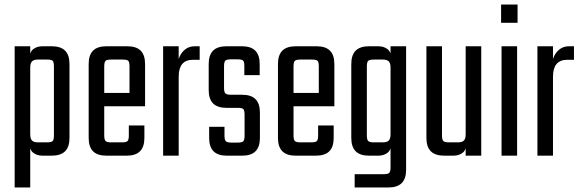

<svg xmlns="http://www.w3.org/2000/svg" viewBox="-20 -690 2569 851"><path d="M288 -224H219V-395Q219 -415 213.5 -420.5Q208 -426 188 -426H148Q130 -426 122 -418Q114 -410 114 -390V-356H110V-424Q110 -458 126.5 -471.5Q143 -485 169 -485H209Q249 -485 268.5 -465.5Q288 -446 288 -406ZM114 141H45V-485H114V-437V-424ZM219 -262H288V-79Q288 -39 268.5 -19.5Q249 0 209 0H169Q143 0 126.5 -13.5Q110 -27 110 -61V-117L114 -118V-95Q114 -75 122 -67Q130 -59 148 -59H188Q208 -59 213.5 -65Q219 -71 219 -90Z M442 -395V-90Q442 -71 448 -65Q454 -59 473 -59H497V0H452Q412 0 392.5 -19.5Q373 -39 373 -79V-406Q373 -446 392.5 -465.5Q412 -485 452 -485H504V-426H473Q454 -426 448 -420.5Q442 -415 442 -395ZM554 -229V-395Q554 -415 548.5 -420.5Q543 -426 523 -426H489V-485H544Q584 -485 603.5 -465.5Q623 -446 623 -406V-229ZM551 -90V-134H620V-79Q620 -39 600.5 -19.5Q581 0 541 0H489V-59H520Q540 -59 545.5 -65Q551 -71 551 -90ZM623 -278V-219H403V-278Z M865 -485V-425H835Q772 -425 772 -350V-331H768V-404Q768 -421 776.5 -440Q785 -459 802 -472Q819 -485 844 -485ZM772 0H703V-485H772V-400V-395Z M1064 -89V-181Q1064 -201 1058.5 -206.5Q1053 -212 1033 -212H984Q944 -212 924.5 -231.5Q905 -251 905 -291V-406Q905 -446 924.5 -465.5Q944 -485 984 -485H1052Q1092 -485 1111.5 -465.5Q1131 -446 1131 -406V-357H1063V-396Q1063 -416 1057.5 -421.5Q1052 -427 1032 -427H1004Q985 -427 979 -421.5Q973 -416 973 -396V-301Q973 -282 979 -276Q985 -270 1004 -270H1053Q1093 -270 1112.5 -250.5Q1132 -231 1132 -191V-79Q1132 -39 1112.5 -19.5Q1093 0 1053 0H986Q946 0 926.5 -19.5Q907 -39 907 -79V-128H975V-89Q975 -70 981 -64Q987 -58 1006 -58H1033Q1053 -58 1058.5 -64Q1064 -70 1064 -89Z M1281 -395V-90Q1281 -71 1287 -65Q1293 -59 1312 -59H1336V0H1291Q1251 0 1231.5 -19.5Q1212 -39 1212 -79V-406Q1212 -446 1231.5 -465.5Q1251 -485 1291 -485H1343V-426H1312Q1293 -426 1287 -420.5Q1281 -415 1281 -395ZM1393 -229V-395Q1393 -415 1387.5 -420.5Q1382 -426 1362 -426H1328V-485H1383Q1423 -485 1442.5 -465.5Q1462 -446 1462 -406V-229ZM1390 -90V-134H1459V-79Q1459 -39 1439.5 -19.5Q1420 0 1380 0H1328V-59H1359Q1379 -59 1384.5 -65Q1390 -71 1390 -90ZM1462 -278V-219H1242V-278Z M1537 -262H1606V-90Q1606 -71 1612 -65Q1618 -59 1637 -59H1677Q1695 -59 1703 -67Q1711 -75 1711 -95V-118L1715 -117V-61Q1715 -27 1698.5 -13.5Q1682 0 1656 0H1616Q1576 0 1556.5 -19.5Q1537 -39 1537 -79ZM1606 -224H1537V-406Q1537 -446 1556.5 -465.5Q1576 -485 1616 -485H1656Q1682 -485 1698.5 -471.5Q1715 -458 1715 -424V-356H1711V-390Q1711 -410 1703 -418Q1695 -426 1677 -426H1637Q1618 -426 1612 -420.5Q1606 -415 1606 -395ZM1711 51V-10H1780V62Q1780 102 1760.5 121.5Q1741 141 1701 141H1552V82H1680Q1700 82 1705.5 76Q1711 70 1711 51ZM1780 2H1711V-432V-435V-485H1780Z M1870 -485H1939V-90Q1939 -71 1945 -65Q1951 -59 1970 -59H2010Q2028 -59 2036 -67Q2044 -75 2044 -95V-129H2048V-61Q2048 -27 2031.5 -13.5Q2015 0 1989 0H1949Q1909 0 1889.5 -19.5Q1870 -39 1870 -79ZM2044 -485H2113V0H2044V-52V-59Z M2272 0H2203V-485H2272ZM2201 -589V-670H2274V-589Z M2524 -485V-425H2494Q2431 -425 2431 -350V-331H2427V-404Q2427 -421 2435.5 -440Q2444 -459 2461 -472Q2478 -485 2503 -485ZM2431 0H2362V-485H2431V-400V-395Z"/></svg>

Font: Teko Variable Light
Style: Regular
Weight: 300
Designer: Manushi Parikh, Jonny Pinhorn
Foundry: Indian Type Foundry
Version: Version 3.000